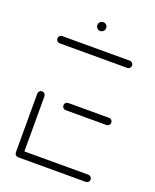

<svg xmlns="http://www.w3.org/2000/svg" viewBox="-122 -700 625 772"><g transform="rotate(20 191.0 -314.0)"><path d="M34.4 -16.3V-267.4Q34.4 -273.7 38.9 -278.1Q43.3 -282.6 49.6 -282.6Q55.9 -282.6 60.6 -278.1Q65.2 -273.7 65.2 -267.4V-16.3ZM354.1 -15.6Q354.1 -9.3 349.6 -4.8Q345.2 -0.4 338.9 -0.4H49.6Q43.3 -0.4 38.9 -4.8Q34.4 -9.3 34.4 -15.6Q34.4 -21.9 38.9 -26.5Q43.3 -31.1 49.6 -31.1H338.9Q345.2 -31.1 349.6 -26.5Q354.1 -21.9 354.1 -15.6ZM149.3 -259.3Q149.3 -265.6 153.7 -270Q158.1 -274.4 164.4 -274.4H338.9Q345.2 -274.4 349.6 -270Q354.1 -265.6 354.1 -259.3Q354.1 -253 349.6 -248.3Q345.2 -243.7 338.9 -243.7H164.4Q158.1 -243.7 153.7 -248.3Q149.3 -253 149.3 -259.3ZM34.4 -503.3Q34.4 -509.6 38.9 -514.3Q43.3 -518.9 49.6 -518.9H338.9Q345.2 -518.9 349.6 -514.3Q354.1 -509.6 354.1 -503.3Q354.1 -497 349.6 -492.6Q345.2 -488.1 338.9 -488.1H49.6Q43.3 -488.1 38.9 -492.6Q34.4 -497 34.4 -503.3ZM167 -609.3Q167 -617 172.6 -622.6Q178.1 -628.1 185.9 -628.1Q193.7 -628.1 199.3 -622.6Q204.8 -617 204.8 -609.3Q204.8 -601.5 199.3 -595.9Q193.7 -590.4 185.9 -590.4Q178.1 -590.4 172.6 -595.9Q167 -601.5 167 -609.3Z"/></g></svg>

Font: 26F Galaxy Sans Ultra Light
Style: Regular
Weight: 200
Designer: C₂₉H₂₅N₃O₅
Version: Version 1.100